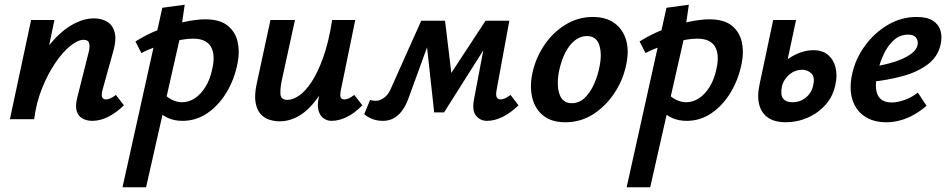

<svg xmlns="http://www.w3.org/2000/svg" viewBox="-20 -506 4024 815"><path d="M372 7Q348 7 330 -3Q312 -13 305.5 -35Q299 -57 308 -92L357 -287Q362 -307 358.5 -322Q355 -337 335 -337Q311 -337 279 -311.5Q247 -286 215.5 -240Q184 -194 159 -132.5Q134 -71 125 0H51Q75 -107 112 -187Q149 -267 194 -320.5Q239 -374 286.5 -401Q334 -428 379 -428Q411 -428 434.5 -414Q458 -400 466.5 -369.5Q475 -339 461 -289L415 -124Q410 -106 413 -95Q416 -84 430 -84Q438 -84 447.5 -88Q457 -92 472 -103L506 -59Q472 -26 438 -9.5Q404 7 372 7ZM22 0 112 -421H211L123 0Z M500 289 669 -473 764 -486 744 -347 600 289ZM755 7Q721 7 695 -4.5Q669 -16 652 -33.5Q635 -51 627 -69L667 -117Q687 -94 709 -83Q731 -72 752 -72Q781 -72 806.5 -88.5Q832 -105 852 -137Q872 -169 881 -213Q895 -274 875 -308Q855 -342 799 -342Q779 -342 752 -337.5Q725 -333 695 -324.5Q665 -316 635 -305Q605 -294 580 -281L555 -330Q602 -360 656.5 -381Q711 -402 762.5 -413Q814 -424 851 -424Q913 -424 946 -397.5Q979 -371 988.5 -329Q998 -287 989 -241Q976 -171 942 -114.5Q908 -58 860 -25.5Q812 7 755 7Z M1167 9Q1146 9 1124.5 2.5Q1103 -4 1087 -21Q1071 -38 1065 -70Q1059 -102 1070 -152L1128 -421H1232L1176 -164Q1169 -131 1170.5 -106.5Q1172 -82 1201 -82Q1222 -82 1248.5 -99.5Q1275 -117 1301.5 -156.5Q1328 -196 1351.5 -261Q1375 -326 1390 -421H1449Q1426 -303 1394.5 -220.5Q1363 -138 1326 -87.5Q1289 -37 1249 -14Q1209 9 1167 9ZM1388 7Q1368 7 1353 -4Q1338 -15 1332 -37Q1326 -59 1333 -92L1403 -421H1488L1427 -124Q1423 -105 1425.5 -94.5Q1428 -84 1442 -84Q1450 -84 1459.5 -88Q1469 -92 1484 -103L1518 -59Q1485 -25 1451.5 -9Q1418 7 1388 7Z M2047 7Q2019 7 2001 -14.5Q1983 -36 1992 -84L2045 -364L2092 -388L1865 -29H1823L1787 -357L1815 -418H1869L1901 -154H1868L2041 -418H2142L2088 -124Q2084 -105 2088 -94.5Q2092 -84 2105 -84Q2113 -84 2122.5 -88Q2132 -92 2147 -103L2181 -59Q2147 -26 2113 -9.5Q2079 7 2047 7ZM1606 7Q1581 7 1561.5 -0.5Q1542 -8 1526 -21L1551 -82Q1556 -80 1563.5 -79Q1571 -78 1575 -78Q1592 -78 1609.5 -90.5Q1627 -103 1637 -125L1768 -418H1834L1714 -89Q1702 -56 1686 -35Q1670 -14 1650 -3.5Q1630 7 1606 7Z M2380 13Q2322 13 2287 -14.5Q2252 -42 2240 -88.5Q2228 -135 2239 -191Q2252 -256 2288.5 -311.5Q2325 -367 2379 -400.5Q2433 -434 2497 -434Q2552 -434 2588 -408Q2624 -382 2637.5 -336.5Q2651 -291 2638 -231Q2625 -167 2588.5 -111.5Q2552 -56 2498.5 -21.5Q2445 13 2380 13ZM2407 -68Q2439 -68 2462.5 -91Q2486 -114 2502 -150Q2518 -186 2525 -224Q2536 -278 2523.5 -315.5Q2511 -353 2471 -353Q2443 -353 2419 -333.5Q2395 -314 2378 -279.5Q2361 -245 2352 -199Q2342 -141 2355.5 -104.5Q2369 -68 2407 -68Z M2640 289 2809 -473 2904 -486 2884 -347 2740 289ZM2895 7Q2861 7 2835 -4.5Q2809 -16 2792 -33.5Q2775 -51 2767 -69L2807 -117Q2827 -94 2849 -83Q2871 -72 2892 -72Q2921 -72 2946.5 -88.5Q2972 -105 2992 -137Q3012 -169 3021 -213Q3035 -274 3015 -308Q2995 -342 2939 -342Q2919 -342 2892 -337.5Q2865 -333 2835 -324.5Q2805 -316 2775 -305Q2745 -294 2720 -281L2695 -330Q2742 -360 2796.5 -381Q2851 -402 2902.5 -413Q2954 -424 2991 -424Q3053 -424 3086 -397.5Q3119 -371 3128.5 -329Q3138 -287 3129 -241Q3116 -171 3082 -114.5Q3048 -58 3000 -25.5Q2952 7 2895 7Z M3314 13Q3271 13 3242.5 -5Q3214 -23 3203.5 -59Q3193 -95 3204 -147L3262 -421H3359L3299 -139Q3292 -102 3304.5 -87Q3317 -72 3343 -72Q3367 -72 3385 -81.5Q3403 -91 3415.5 -107Q3428 -123 3432 -145Q3440 -180 3423.5 -195Q3407 -210 3384 -210Q3370 -210 3356.5 -205Q3343 -200 3331.5 -190.5Q3320 -181 3311.5 -168Q3303 -155 3299 -139H3238Q3251 -175 3272.5 -204Q3294 -233 3320.5 -252.5Q3347 -272 3376 -282.5Q3405 -293 3432 -293Q3472 -293 3495.5 -272.5Q3519 -252 3527 -218.5Q3535 -185 3526 -146Q3516 -97 3484.5 -61.5Q3453 -26 3408.5 -6.5Q3364 13 3314 13Z M3742 13Q3687 13 3649.5 -12.5Q3612 -38 3598 -84Q3584 -130 3597 -191Q3611 -256 3651 -311Q3691 -366 3748 -400Q3805 -434 3871 -434Q3915 -434 3939.5 -418.5Q3964 -403 3972 -376.5Q3980 -350 3973 -318Q3961 -264 3916.5 -231.5Q3872 -199 3810 -182.5Q3748 -166 3683 -159L3688 -223Q3738 -231 3778 -244Q3818 -257 3843.5 -274.5Q3869 -292 3874 -312Q3877 -321 3875 -332Q3873 -343 3863.5 -351Q3854 -359 3834 -359Q3800 -359 3774 -335.5Q3748 -312 3731 -275.5Q3714 -239 3705 -199Q3696 -160 3698.5 -131Q3701 -102 3717.5 -86.5Q3734 -71 3765 -71Q3788 -71 3818 -81Q3848 -91 3876 -113L3913 -57Q3889 -36 3861 -20Q3833 -4 3803 4.5Q3773 13 3742 13Z"/></svg>

Font: Ysabeau Infant
Style: Bold Italic
Weight: 700
Italic angle: -12°
Designer: Christian Thalmann (Catharsis Fonts)
Version: Version 2.001;gftools[0.9.30]; featfreeze: ss01,ss02,lnum